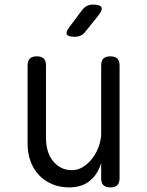

<svg xmlns="http://www.w3.org/2000/svg" viewBox="-20 -805 640 835"><path d="M420 -224V-520Q420 -541 430 -550.5Q440 -560 460 -560Q480 -560 490 -550.5Q500 -541 500 -520V-30Q500 -9 490 0.5Q480 10 460 10Q440 10 430 0.5Q420 -9 420 -30V-96Q405 -46 370 -18Q335 10 280 10Q240 10 207 -4Q174 -18 150 -43Q126 -68 113 -103Q100 -138 100 -181V-520Q100 -541 110 -550.5Q120 -560 140 -560Q160 -560 170 -550.5Q180 -541 180 -520V-203Q180 -176 187 -151Q194 -126 208.5 -107Q223 -88 244 -76.5Q265 -65 293 -65Q320 -65 343.5 -80.5Q367 -96 384 -119.5Q401 -143 410.5 -171Q420 -199 420 -224ZM351 -667Q342 -655 330.5 -650Q319 -645 305 -645Q276 -645 270.5 -655.5Q265 -666 283 -689L337 -761Q346 -773 357.5 -779Q369 -785 384 -785Q415 -785 421 -773.5Q427 -762 408 -738Z"/></svg>

Font: Maple Mono NL Light
Style: Regular
Weight: 300
Monospace: yes
Designer: subframe7536
Version: Version 7.000